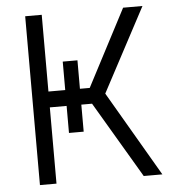

<svg xmlns="http://www.w3.org/2000/svg" viewBox="-51 -754 718 801"><g transform="rotate(-5 307.5 -353.5)"><path d="M285.2 -504.9V-385.7H326.2L494.1 -707H575.2L388.7 -356.4L596.7 0H518.6L330.1 -319.3H285.2V-206.1H223.6V-319.3H153.3V0H84V-707H153.3V-385.7H223.6V-504.9Z"/></g></svg>

Font: Pretendard JP Light
Style: Regular
Weight: 300
Designer: Base glyphs from Inter by Rasmus Andersson; Hangeul glyphs from Noto Sans CJK(Source Han Sans) by Jang Soo-young and Kan
Foundry: Kil Hyung-jin
Version: Version 1.309